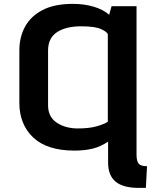

<svg xmlns="http://www.w3.org/2000/svg" viewBox="-20 -752 819 973"><path d="M357.9 11.2Q218.3 11.2 148.2 -55.4Q78.1 -122.1 78.1 -230.5V-497.1Q78.1 -563.5 106.9 -616.7Q135.7 -669.9 195.8 -701.2Q255.9 -732.4 349.6 -732.4Q406.7 -732.4 455.1 -718Q503.4 -703.6 533.2 -677.2L545.4 -720.7H671.9V30.8Q671.9 64.9 682.9 77.6Q693.8 90.3 725.1 90.3L719.2 200.2H683.6Q603.5 200.2 565.7 168.5Q527.8 136.7 527.8 71.8V-34.2Q489.3 -8.3 448.5 1.5Q407.7 11.2 357.9 11.2ZM374.5 -101.1Q432.1 -101.1 469.5 -111.8Q506.8 -122.6 526.4 -134.8V-576.7Q526.4 -587.9 495.1 -603.3Q463.9 -618.7 391.1 -618.7Q314 -618.7 268.8 -588.9Q223.6 -559.1 223.6 -496.1V-217.8Q223.6 -159.7 267.6 -130.4Q311.5 -101.1 374.5 -101.1Z"/></svg>

Font: Monda
Style: Bold
Weight: 700
Designer: Vernon Adams
Foundry: Vernon Adams
Version: Version 2.100; ttfautohint (v1.8.3)